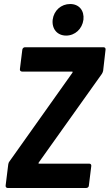

<svg xmlns="http://www.w3.org/2000/svg" viewBox="-20 -935 545 955"><path d="M309 -758C353 -758 389 -791 395 -837C400 -883 373 -915 329 -915C284 -915 248 -883 242 -837C237 -791 265 -758 309 -758ZM18 0H409C416 0 422 -5 422 -12L434 -109C435 -116 431 -121 424 -121H175C171 -121 170 -123 173 -127L487 -568C490 -573 492 -578 493 -583L505 -688C506 -695 502 -700 495 -700H104C98 -700 92 -695 91 -688L79 -591C78 -584 83 -579 90 -579H338C342 -579 342 -577 340 -573L27 -132C23 -127 22 -122 21 -117L8 -12C7 -5 12 0 18 0Z"/></svg>

Font: Barlow Semi Condensed
Style: Bold Italic
Weight: 700
Width: 4
Italic angle: -7°
Designer: Jeremy Tribby
Foundry: Tribby Type
Version: Version 1.422;hotconv 1.0.109;makeotfexe 2.5.65596